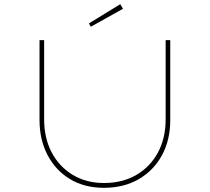

<svg xmlns="http://www.w3.org/2000/svg" viewBox="-20 -892 1003 918"><path d="M477 6Q384 6 315 -35.5Q246 -77 207.5 -150.5Q169 -224 169 -318V-700H191V-322Q191 -231 227.5 -162.5Q264 -94 328.5 -55.5Q393 -17 477 -17Q565 -17 631.5 -55.5Q698 -94 735 -162.5Q772 -231 772 -322V-700H794V-317Q794 -223 754.5 -150Q715 -77 643.5 -35.5Q572 6 477 6ZM414 -764 405 -780 555 -872 568 -850Z"/></svg>

Font: Lexend Peta Thin
Style: Regular
Weight: 250
Version: Version 1.007